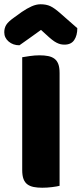

<svg xmlns="http://www.w3.org/2000/svg" viewBox="-39 -874 382 899"><path d="M153 -734Q122 -711 98 -694.5Q74 -678 52 -662Q22 -662 1.5 -679.5Q-19 -697 -19 -723Q-19 -743 -9.5 -758Q0 -773 27 -792L63 -818Q88 -835 109.5 -844.5Q131 -854 151 -854Q178 -854 197 -845Q216 -836 242 -813L323 -742Q323 -708 308.5 -686.5Q294 -665 263 -665Q253 -665 244.5 -667Q236 -669 226 -674Q216 -679 204 -688.5Q192 -698 176 -713ZM240 -4Q229 -1 205.5 2Q182 5 159 5Q136 5 118.5 1.5Q101 -2 89 -11Q77 -20 71 -36Q65 -52 65 -78V-606Q76 -608 100 -611.5Q124 -615 146 -615Q169 -615 186.5 -611.5Q204 -608 216 -599Q228 -590 234 -574Q240 -558 240 -532Z"/></svg>

Font: Baloo Thambi
Style: Regular
Weight: 400
Designer: Aadarsh Rajan and Ek Type
Foundry: Ek Type
Version: Version 1.100;PS 1.000;hotconv 1.0.88;makeotf.lib2.5.647800;